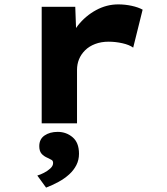

<svg xmlns="http://www.w3.org/2000/svg" viewBox="-20 -562 759 875"><path d="M170 0V-531H323L330 -339L284 -348Q300 -402 335 -446Q370 -490 418 -516Q466 -542 519 -542Q550 -542 580 -535.5Q610 -529 630 -518L587 -345Q569 -358 537.5 -365Q506 -372 475 -372Q441 -372 413.5 -361.5Q386 -351 367.5 -332.5Q349 -314 340 -291.5Q331 -269 331 -244V0ZM190 293 150 238Q164 234 180.5 225.5Q197 217 209.5 205.5Q222 194 222 181Q222 171 215.5 167Q209 163 198 158Q179 150 169 138Q159 126 159 104Q159 72 183 55.5Q207 39 243 39Q282 39 311 63.5Q340 88 340 139Q340 167 328 190.5Q316 214 295 233Q274 252 246.5 267Q219 282 190 293Z"/></svg>

Font: Lexend Peta
Style: Bold
Weight: 700
Designer: Bonnie Shaver-Troup, Thomas Jockin
Foundry: Lexend
Version: Version 1.007